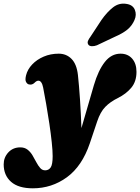

<svg xmlns="http://www.w3.org/2000/svg" viewBox="-130 -776 760 1041"><path d="M379 -314Q402.5 -394 438 -439.5Q473.5 -485 523.5 -485Q563 -485 586.5 -458.2Q610 -431.5 610 -386.5Q610 -334 581.8 -300.2Q553.5 -266.5 509 -244.5Q467.5 -224 440.8 -196.5Q414 -169 397 -118L357 1Q315 125 232.8 185Q150.5 245 48 245Q-30 245 -70 209.8Q-110 174.5 -110 115Q-110 77.5 -84.8 50.2Q-59.5 23 -20 23Q3.5 23 19.5 35.5Q35.5 48 46.5 66.8Q57.5 85.5 67.2 104Q77 122.5 88 135Q99 147.5 115 147.5Q134 147.5 144.8 131.8Q155.5 116 155.5 70.5Q155.5 41.5 150.5 -5.5Q145.5 -52.5 137.5 -106.2Q129.5 -160 120.5 -211.2Q111.5 -262.5 104 -301Q96.5 -338.5 78 -338.5Q68 -338.5 56.5 -326.5Q43.5 -314 26 -318.5Q17.5 -320.5 11.2 -331.8Q5 -343 11.5 -368.5Q19.5 -400 44.5 -426.5Q69.5 -453 106.8 -469Q144 -485 188.5 -485Q230 -485 258 -456.5Q286 -428 292.5 -369.5Q298.5 -314.5 303.8 -235.8Q309 -157 311.5 -81.5ZM420 -667.5Q450.5 -711 483 -736.2Q515.5 -761.5 555 -755Q590 -750 601 -723Q612 -696 599 -667Q585.5 -636 560.5 -615.5Q535.5 -595 490.5 -575.5L395.5 -530.5Q381.5 -525 368 -525.5Q354.5 -526 349 -534Q342.5 -543.5 347.2 -554.8Q352 -566 361.5 -578.5Z"/></svg>

Font: Fraunces 9pt Soft Black
Style: Italic
Weight: 900
Italic angle: -16°
Version: Version 1.000;[b76b70a41]